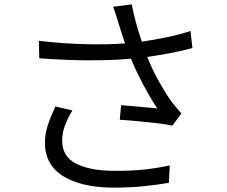

<svg xmlns="http://www.w3.org/2000/svg" viewBox="-20 -818 1040 880"><path d="M524 -709Q519 -725 512.5 -746.5Q506 -768 499 -787L584 -798Q590 -763 602.5 -717Q615 -671 630 -627Q684 -635 743 -647Q802 -659 853 -676L862 -598Q816 -585 760.5 -574.5Q705 -564 655 -557Q678 -499 708.5 -444.5Q739 -390 767 -351Q778 -337 789 -324Q800 -311 811 -298L770 -242Q746 -248 702.5 -253Q659 -258 612 -262.5Q565 -267 529 -269L535 -336Q563 -334 594.5 -331Q626 -328 654.5 -325.5Q683 -323 701 -321Q672 -364 639 -425.5Q606 -487 580 -549Q491 -541 384.5 -541.5Q278 -542 160 -551L158 -631Q268 -618 369.5 -615.5Q471 -613 553 -619Q544 -647 536.5 -669.5Q529 -692 524 -709ZM312 -312Q290 -276 277.5 -242.5Q265 -209 265 -173Q265 -102 327 -69Q389 -36 500 -35Q577 -34 641.5 -41Q706 -48 758 -60L754 20Q708 28 643.5 35Q579 42 496 42Q354 41 270 -10.5Q186 -62 186 -164Q186 -205 199.5 -245.5Q213 -286 234 -330Z"/></svg>

Font: Source Han Sans SC
Style: Regular
Weight: 400
Designer: Ryoko NISHIZUKA 西塚涼子 (kana, bopomofo & ideographs); Paul D. Hunt (Latin, Greek & Cyrillic); Sandoll Communications 산돌커뮤니
Foundry: Adobe
Version: Version 2.002;hotconv 1.0.116;makeotfexe 2.5.65601; ttfautoh